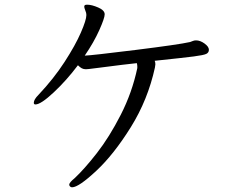

<svg xmlns="http://www.w3.org/2000/svg" viewBox="-20 -751 1040 818"><path d="M563 -482Q514 -477 407 -463L359 -457Q354 -456 346 -456Q336 -456 328.5 -460Q321 -464 312 -473Q264 -409 209 -357.5Q154 -306 131 -306Q124 -306 124 -313Q124 -327 144 -347Q209 -416 255 -487Q301 -558 324.5 -612Q348 -666 348 -687L347 -696Q345 -703 342 -710.5Q339 -718 339 -722Q339 -726 340 -727Q341 -731 352 -731Q371 -731 398.5 -719Q426 -707 426 -690Q426 -674 403 -622.5Q380 -571 341 -514Q371 -515 556 -538Q741 -561 790 -572Q794 -573 800.5 -576Q807 -579 815 -579Q833 -579 851.5 -565.5Q870 -552 870 -539Q870 -527 859 -521.5Q848 -516 805.5 -510.5Q763 -505 639 -492Q642 -486 642 -477Q642 -473 640 -463Q610 -326 537.5 -209.5Q465 -93 390 -23Q315 47 287 47Q282 47 278.5 43.5Q275 40 275 36Q275 31 281 24Q287 17 297 9Q339 -30 392.5 -98.5Q446 -167 494.5 -262Q543 -357 565 -461V-468Q565 -474 563 -482Z"/></svg>

Font: Iansui 0.93
Style: Regular
Weight: 400
Designer: But Ko / Fontworks Inc.
Foundry: zi-hi.com / Fontworks Inc.
Version: Version 0.931